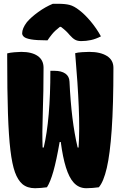

<svg xmlns="http://www.w3.org/2000/svg" viewBox="-20 -984 640 1014"><path d="M18 -702Q32 -706 55.5 -708Q79 -710 92 -710Q148 -710 179 -688.5Q210 -667 210 -626Q210 -499 206 -389.5Q202 -280 205 -205H211Q246 -354 246 -610H268Q304 -610 325 -595.5Q346 -581 347 -553Q352 -447 362.5 -362Q373 -277 390 -205H395Q401 -297 396 -418.5Q391 -540 377 -703Q389 -707 414 -708.5Q439 -710 451 -710Q510 -710 544.5 -688.5Q579 -667 579 -626Q579 -429 570 -299.5Q561 -170 544 -97Q527 -24 502 5Q487 7 470 8.5Q453 10 436 10Q395 10 368 -21Q322 -72 301 -234H295Q278 -136 262 -79.5Q246 -23 228 5Q212 7 196.5 8.5Q181 10 165 10Q124 10 98 -12Q74 -33 59 -74.5Q44 -116 35 -190.5Q26 -265 22 -384.5Q18 -504 18 -682ZM259 -964H288Q324 -964 347.5 -958Q371 -952 399 -930Q428 -908 459 -871Q490 -834 513 -792Q486 -778 460.5 -772.5Q435 -767 409 -767Q389 -767 376 -774.5Q363 -782 348 -799Q339 -810 328.5 -820Q318 -830 302 -842H296Q270 -822 255 -803.5Q240 -785 231 -771H225Q172 -771 144 -776Q116 -781 106.5 -789.5Q97 -798 97 -808Q97 -834 122 -867Q144 -893 182 -920.5Q220 -948 259 -964Z"/></svg>

Font: Recursive Mn Csl St XBk
Style: Regular
Weight: 1000
Monospace: yes
Version: Version 1.079;hotconv 1.0.112;makeotfexe 2.5.65598; ttfautoh